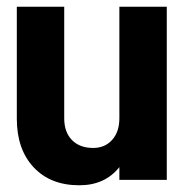

<svg xmlns="http://www.w3.org/2000/svg" viewBox="-20 -535 556 571"><path d="M335 -515H476V0H335V-38Q292 16 216 16Q130 16 80 -37.5Q30 -91 30 -182V-515H171V-183Q171 -142 194 -118.5Q217 -95 257 -95Q292 -95 313.5 -119Q335 -143 335 -183Z"/></svg>

Font: Akshar SemiBold
Style: Regular
Weight: 600
Designer: Tall Chai
Foundry: Tall Chai
Version: Version 1.000